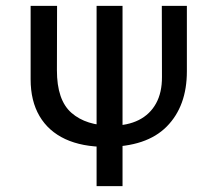

<svg xmlns="http://www.w3.org/2000/svg" viewBox="-20 -632 739 652"><path d="M308 0V-612H396.1V0ZM340.6 -133.2Q258.9 -133.2 201.7 -159.7Q144.5 -186.3 114.2 -237.8Q84 -289.3 84 -362.6V-612H173.8L173.3 -393.7Q173.1 -291.9 222.9 -248.6Q272.6 -205.3 359.7 -205.3Q413.3 -205.3 451.4 -224.5Q489.5 -243.8 509.9 -280.8Q530.3 -317.8 530 -370.5L529.5 -612H614.6V-389.9Q614.6 -271.4 546.2 -202.3Q477.9 -133.2 340.6 -133.2Z"/></svg>

Font: Ancizar Sans Thin
Style: Regular
Weight: 100
Designer: Cesar Puertas, Viviana Monsalve, Julian Moncada, Julian Prieto, Jose Castro, Mariel Hernandez, Felipe Aragon, Sara Alarc
Version: Version 8.100